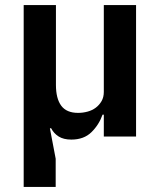

<svg xmlns="http://www.w3.org/2000/svg" viewBox="-20 -542 633 762"><path d="M74 200V-522H202V-205Q202 -151 223 -122.5Q244 -94 290 -94Q309 -94 327.5 -99Q346 -104 360 -114.5Q374 -125 383 -140.5Q392 -156 392 -177V-522H520V0H392V-87H387Q373 -47 343 -17.5Q313 12 263 12Q232 12 212.5 -0.5Q193 -13 183 -33H178L201 88V200Z"/></svg>

Font: IBM Plex Sans Thai SmBld
Style: Regular
Weight: 600
Designer: Mike Abbink, Paul van der Laan, Pieter van Rosmalen, Ben Mitchell, Mark Frömberg
Foundry: Bold Monday
Version: Version 1.2